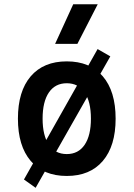

<svg xmlns="http://www.w3.org/2000/svg" viewBox="-20 -815 626 900"><path d="M147 65.4 92.3 26.4 437.5 -585 497.1 -550.8ZM293 9.8Q184.1 9.8 124 -60.5Q64 -130.9 64 -258.8Q64 -387.2 124 -457.3Q184.1 -527.3 293 -527.3Q401.9 -527.3 461.9 -457.3Q522 -387.2 522 -258.8Q522 -130.9 461.9 -60.5Q401.9 9.8 293 9.8ZM293 -92.8Q347.2 -92.8 376.7 -136.2Q406.2 -179.7 406.2 -258.8Q406.2 -338.4 376.7 -381.6Q347.2 -424.8 293 -424.8Q238.8 -424.8 209.2 -381.6Q179.7 -338.4 179.7 -258.8Q179.7 -179.7 209.2 -136.2Q238.8 -92.8 293 -92.8ZM238.3 -609.4 323.2 -794.9H438L342.8 -609.4Z"/></svg>

Font: Cascadia Code Medium
Style: Regular
Weight: 500
Monospace: yes
Designer: Aaron Bell
Foundry: Saja Typeworks
Version: Version 2407.024